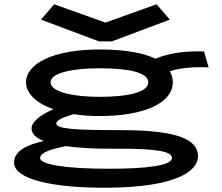

<svg xmlns="http://www.w3.org/2000/svg" viewBox="-20 -708 1040 900"><path d="M234 -688 172 -616 444 -514H504L776 -616L714 -688L474 -602ZM446 -164C657 -164 789 -225 790 -322C790 -341 785 -358 776 -374C829 -391 890 -395 958 -392L936 -467C841 -470 773 -458 708 -433C649 -462 558 -476 446 -476C230 -476 102 -410 102 -322C102 -272 148 -225 230 -196C168 -168 128 -137 128 -106C128 -81 148 -62 185 -47C104 -29 46 1 46 54C46 133 228 174 488 172C798 169 908 98 908 24C908 -48 828 -98 548 -98C334 -98 244 -103 244 -129C244 -147 286 -161 325 -173C361 -167 402 -164 446 -164ZM446 -254C324 -254 217 -277 217 -322C217 -368 326 -388 446 -388C586 -388 675 -368 675 -322C675 -277 586 -254 446 -254ZM168 33C168 6 224 -10 289 -23C352 -14 431 -10 524 -11C720 -12 786 3 786 32C786 68 672 83 490 83C279 83 168 62 168 33Z"/></svg>

Font: Inconsolata UltraExpanded
Style: Bold
Weight: 700
Width: 9
Monospace: yes
Designer: Raph Levien, Cyreal, Brenton Simpson
Foundry: Raph Levien, Cyreal, Google
Version: Version 3.100